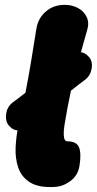

<svg xmlns="http://www.w3.org/2000/svg" viewBox="-20 -746 399 792"><path d="M15 -230Q1 -249 5.5 -277.5Q10 -306 32 -323Q89 -365 147 -414Q205 -463 263 -513Q284 -531 307 -531Q330 -531 345 -513L348 -510Q363 -491 358 -462.5Q353 -434 331 -417Q274 -375 217 -325.5Q160 -276 101 -226Q80 -208 57 -208Q34 -208 19 -226ZM207 25Q141 29 105 7Q69 -15 55.5 -54Q42 -93 44.5 -140.5Q47 -188 57 -233Q74 -308 86 -369Q98 -430 108 -491Q118 -552 130 -627Q137 -671 169 -698.5Q201 -726 247 -726Q278 -726 302.5 -712.5Q327 -699 338 -675Q349 -651 339 -620Q318 -547 301.5 -487Q285 -427 271.5 -366Q258 -305 246 -230Q242 -204 243 -189Q244 -174 248 -168.5Q252 -163 258 -163Q296 -163 306 -138Q316 -113 308 -63Q302 -23 271.5 0Q241 23 207 25Z"/></svg>

Font: Winky Sans Black
Style: Italic
Weight: 900
Italic angle: -8.97852°
Designer: Simon Atzbach
Foundry: typofactur
Version: Version 1.205